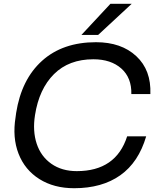

<svg xmlns="http://www.w3.org/2000/svg" viewBox="-20 -972 835 1010"><path d="M496.1 -788.1H408.2L561 -952.1H672.9ZM370.1 18.1Q263.7 18.1 187.3 -30Q110.8 -78.1 77.6 -163.3Q44.4 -248.5 62 -356L64.9 -377.9Q92.8 -554.7 201.4 -652.3Q310.1 -750 484.9 -750Q618.2 -750 697 -676.5Q775.9 -603 771 -477.1H670.9Q672.9 -563 618.2 -611.6Q563.5 -660.2 471.2 -660.2Q342.3 -660.2 263.9 -582Q185.5 -503.9 164.1 -366.2Q150.9 -282.7 173.1 -215.8Q195.3 -148.9 250.2 -110.4Q305.2 -71.8 383.8 -71.8Q590.3 -71.8 648.9 -254.9H749Q709 -118.2 612.8 -50Q516.6 18.1 370.1 18.1Z"/></svg>

Font: Sora Italic
Style: Regular
Weight: 400
Designer: Jonathan Barnbrook, Julián Moncada
Foundry: Barnbrook Fonts
Version: Version 2.000